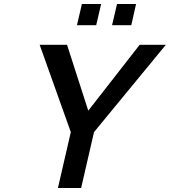

<svg xmlns="http://www.w3.org/2000/svg" viewBox="-20 -948 856 968"><path d="M642 -821 666 -928H570L545 -821ZM465 -821 490 -928H393L368 -821ZM816 -722H684L425 -390L318 -722H180L337 -282L272 0H389L454 -282Z"/></svg>

Font: Perun Medium Italic
Style: Regular
Weight: 500
Italic angle: -12°
Foundry: Copyright (c) Stefan Peev, Context Ltd, 2016
Version: Version 1.026